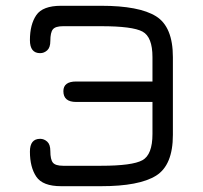

<svg xmlns="http://www.w3.org/2000/svg" viewBox="-20 -641 698 661"><path d="M190.4 -621.1H328.1Q459 -621.1 517.1 -585Q575.2 -548.8 575.2 -444.3V-176.8Q575.2 -72.3 517.1 -36.1Q459 0 328.1 0H190.4Q127 0 105 -32.7Q83 -65.4 83 -119.1Q83 -163.1 118.2 -163.1Q131.8 -163.1 142.6 -153.3Q153.3 -143.6 153.3 -121.1Q153.3 -91.8 162.1 -81.1Q170.9 -70.3 197.3 -70.3H328.1Q435.5 -70.3 470.2 -89.4Q504.9 -108.4 504.9 -179.7V-290H242.2Q198.2 -290 198.2 -327.1Q198.2 -360.4 242.2 -360.4H504.9V-444.3Q504.9 -513.7 470.7 -532.2Q436.5 -550.8 328.1 -550.8H197.3Q170.9 -550.8 162.1 -540Q153.3 -529.3 153.3 -500Q153.3 -477.5 142.6 -467.8Q131.8 -458 118.2 -458Q83 -458 83 -502.9Q83 -556.6 105 -588.9Q127 -621.1 190.4 -621.1Z"/></svg>

Font: Jura
Style: DemiBold
Weight: 600
Version: Version 2.4